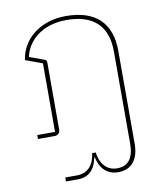

<svg xmlns="http://www.w3.org/2000/svg" viewBox="-85 -617 763 905"><g transform="rotate(-10 296.0 -164.0)"><path d="M157 220H215C264 220 297 191 308 132H311C323 191 360 220 407 220C471 220 507 178 507 100V-344C507 -477 433 -548 291 -548C169 -548 80 -476 66 -377L147 -347V-19H62V0H139C159 0 168 -9 168 -29V-345C168 -355 165 -360 156 -363L87 -388C103 -465 175 -529 291 -529C415 -529 486 -471 486 -344V98C486 166 459 201 406 201C355 201 326 163 319 110H302C295 163 268 201 212 201H157Z"/></g></svg>

Font: IBM Plex Thai Thin
Style: Regular
Weight: 100
Designer: Mike Abbink, Paul van der Laan, Pieter van Rosmalen, Ben Mitchell, Mark Frömberg
Foundry: Bold Monday
Version: Version 1.0